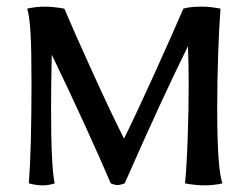

<svg xmlns="http://www.w3.org/2000/svg" viewBox="-20 -553 753 579"><path d="M67 0Q75 -106 75 -302Q75 -404 72 -454.5Q69 -505 62 -527Q89 -533 116 -533Q138 -533 174 -527Q204 -456 260.5 -332Q317 -208 354 -135Q392 -212 445 -329Q498 -446 533 -527Q553 -533 589 -533Q614 -533 645 -527Q641 -478 638 -392.5Q635 -307 635 -227Q635 -40 651 0Q624 6 597 6Q571 6 538 0Q543 -50 546 -136.5Q549 -223 549 -300Q549 -350 547 -414Q470 -259 356 0Q343 5 334 5Q326 5 314 0Q287 -64 234 -180Q181 -296 136 -388Q134 -284 134 -227Q134 -47 145 0Q127 6 108 6Q90 6 67 0Z"/></svg>

Font: Mirza
Style: Regular
Weight: 400
Designer: Arabic design by Kourosh Beigpour, Latin design by Eduardo Tunni, engineering by Lasse Fister
Version: Version 1.0010g